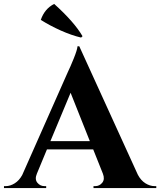

<svg xmlns="http://www.w3.org/2000/svg" viewBox="-48 -955 813 975"><path d="M371.1 -771 363.8 -764.2Q315.9 -775.4 260.7 -800Q205.6 -824.7 159.2 -854Q178.2 -910.2 227.1 -935.1Q329.1 -843.3 371.1 -771ZM354.5 -720.2 651.9 -67.9Q667 -39.1 690.2 -24.4Q713.4 -9.8 737.3 -9.8H745.6V0H426.8V-9.8H435.5Q457.5 -9.8 471.4 -27.3Q485.4 -44.9 474.6 -72.8L425.3 -196.3H190.4L139.2 -72.8Q127.4 -44.9 141.6 -27.3Q155.8 -9.8 177.7 -9.8H186.5V0H-27.8V-9.8H-19Q3.9 -9.8 26.9 -24.2Q49.8 -38.6 64.9 -66.4L296.4 -588.9Q308.6 -613.8 326.4 -657.7Q344.2 -701.7 345.7 -720.2ZM208 -238.3H408.2L310.5 -483.9Z"/></svg>

Font: Cinzel Bold
Style: Regular
Weight: 700
Designer: Natanael Gama
Version: Version 1.001;PS 001.001;hotconv 1.0.56;makeotf.lib2.0.21325